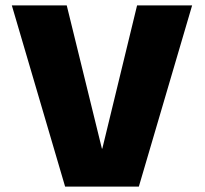

<svg xmlns="http://www.w3.org/2000/svg" viewBox="-20 -695 764 715"><path d="M222.5 0H497L695.5 -675H490.5L361 -141.5H359.5L228.5 -675H24Z"/></svg>

Font: Anybody Thin ExtraBold
Style: Regular
Weight: 800
Version: Version 1.113;gftools[0.9.25]